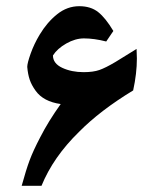

<svg xmlns="http://www.w3.org/2000/svg" viewBox="-20 -600 501 620"><path d="M235 -174Q152 -93 114 0H50Q64 -51 75.5 -82Q87 -113 110 -157Q136 -208 176 -264Q120 -272 95 -307Q82 -325 76 -342.5Q70 -360 68 -384Q68 -396 79 -427Q90 -458 108 -488Q132 -528 164.5 -554Q197 -580 236 -580Q273 -580 297 -561Q321 -542 346 -500L323 -466Q284 -476 251 -476Q223 -476 194 -459.5Q165 -443 151 -421Q151 -395 181 -381Q211 -367 250 -367Q281 -367 301 -374Q321 -381 353 -400Q407 -433 421 -442L422 -411Q422 -363 410 -308Q303 -243 235 -174Z"/></svg>

Font: Mirza
Style: Bold
Weight: 700
Designer: Arabic design by Kourosh Beigpour, Latin design by Eduardo Tunni, engineering by Lasse Fister
Version: Version 1.0010g